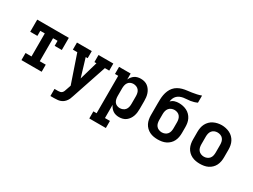

<svg xmlns="http://www.w3.org/2000/svg" viewBox="-61 -1449 3123 2369"><g transform="rotate(30 1500.0 -265.0)"><path d="M156 0V-101H241V-429H177V-357H75V-530H525V-357H423V-429H359V-101H444V0Z M687 205V104H739Q754 104 768 100.5Q782 97 792 87Q802 77 807.5 64Q813 51 817 37L840 -30L704 -429H641V-530H852V-429H824L902 -169L977 -429H948V-530H1159V-429H1097L930 69Q926 79 922.5 89.5Q919 100 915 110Q904 134 886 154.5Q868 175 844 187Q820 199 793 202Q766 205 739 205Z M1241 205V104H1287V-429H1241V-530H1406V-445Q1415 -466 1429.5 -484Q1444 -502 1462.5 -514.5Q1481 -527 1503.5 -532.5Q1526 -538 1549 -538Q1575 -538 1601 -531Q1627 -524 1647.5 -508Q1668 -492 1683 -470Q1698 -448 1706.5 -423Q1715 -398 1718 -372Q1721 -346 1721 -320V-210Q1721 -184 1718 -158Q1715 -132 1706.5 -107Q1698 -82 1683 -60Q1668 -38 1647.5 -22Q1627 -6 1601 1Q1575 8 1549 8Q1526 8 1503.5 2.5Q1481 -3 1462.5 -15.5Q1444 -28 1429.5 -46Q1415 -64 1406 -85V104H1477V205ZM1501 -93Q1523 -93 1544 -101.5Q1565 -110 1578.5 -127Q1592 -144 1597 -166Q1602 -188 1602 -210V-320Q1602 -342 1597 -364Q1592 -386 1578.5 -403Q1565 -420 1544 -428.5Q1523 -437 1501 -437Q1479 -437 1459 -428Q1439 -419 1427 -401.5Q1415 -384 1410.5 -362.5Q1406 -341 1406 -320V-210Q1406 -189 1410.5 -167.5Q1415 -146 1427 -128.5Q1439 -111 1459 -102Q1479 -93 1501 -93Z M2100 8Q2071 8 2041.5 3Q2012 -2 1985.5 -15Q1959 -28 1937.5 -49Q1916 -70 1903 -96Q1890 -122 1884.5 -151.5Q1879 -181 1879 -210V-295Q1879 -314 1879 -333Q1879 -352 1879 -371Q1879 -404 1880 -436.5Q1881 -469 1887 -501Q1893 -533 1906 -563.5Q1919 -594 1940 -618.5Q1961 -643 1990 -659.5Q2019 -676 2050.5 -684.5Q2082 -693 2114 -696.5Q2146 -700 2178.5 -705Q2211 -710 2243 -717Q2275 -724 2305 -735V-634Q2284 -624 2260.5 -617Q2237 -610 2213.5 -606.5Q2190 -603 2165.5 -602Q2141 -601 2117.5 -597Q2094 -593 2071.5 -583.5Q2049 -574 2032 -557Q2015 -540 2005.5 -517.5Q1996 -495 1994 -471Q2004 -482 2017 -490.5Q2030 -499 2045 -504Q2060 -509 2075.5 -511Q2091 -513 2106 -513Q2135 -513 2163.5 -507Q2192 -501 2218 -488Q2244 -475 2264.5 -454Q2285 -433 2298 -407Q2311 -381 2316 -352.5Q2321 -324 2321 -295V-210Q2321 -181 2315.5 -151.5Q2310 -122 2297 -96Q2284 -70 2262.5 -49Q2241 -28 2214.5 -15Q2188 -2 2158.5 3Q2129 8 2100 8ZM2100 -93Q2122 -93 2143 -101.5Q2164 -110 2178 -127Q2192 -144 2197 -166Q2202 -188 2202 -210V-295Q2202 -317 2197 -338.5Q2192 -360 2178.5 -377.5Q2165 -395 2144 -403.5Q2123 -412 2101 -412Q2079 -412 2058 -403.5Q2037 -395 2023 -378Q2009 -361 2003.5 -339Q1998 -317 1998 -295V-210Q1998 -188 2003 -166Q2008 -144 2022 -127Q2036 -110 2057 -101.5Q2078 -93 2100 -93Z M2700 8Q2671 8 2641.5 3Q2612 -2 2585.5 -15Q2559 -28 2537.5 -49Q2516 -70 2503 -96Q2490 -122 2484.5 -151.5Q2479 -181 2479 -210V-320Q2479 -349 2484.5 -378.5Q2490 -408 2503.5 -434Q2517 -460 2538 -481Q2559 -502 2585.5 -515Q2612 -528 2641.5 -534.5Q2671 -541 2700 -541Q2729 -541 2758.5 -534.5Q2788 -528 2814.5 -515Q2841 -502 2862 -481Q2883 -460 2896.5 -434Q2910 -408 2915.5 -378.5Q2921 -349 2921 -320V-210Q2921 -181 2915.5 -151.5Q2910 -122 2897 -96Q2884 -70 2862.5 -49Q2841 -28 2814.5 -15Q2788 -2 2758.5 3Q2729 8 2700 8ZM2700 -93Q2722 -93 2743 -101.5Q2764 -110 2778 -127Q2792 -144 2797 -166Q2802 -188 2802 -210V-320Q2802 -342 2797 -364Q2792 -386 2778 -403.5Q2764 -421 2742.5 -429Q2721 -437 2699 -437Q2677 -437 2656 -428.5Q2635 -420 2621.5 -402.5Q2608 -385 2603 -363.5Q2598 -342 2598 -320V-210Q2598 -188 2603 -166Q2608 -144 2622 -127Q2636 -110 2657 -101.5Q2678 -93 2700 -93Z"/></g></svg>

Font: Iosevka Slab Extended
Style: Bold
Weight: 700
Width: 7
Monospace: yes
Designer: Belleve Invis
Foundry: Belleve Invis
Version: Version 11.1.0; ttfautohint (v1.8.3)